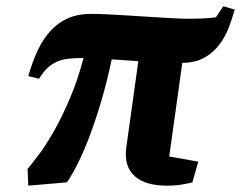

<svg xmlns="http://www.w3.org/2000/svg" viewBox="-20 -585 773 616"><path d="M70.8 10.7 68.4 -43Q83.5 -60.5 106.7 -91.8Q129.9 -123 155 -167.7Q180.2 -212.4 204.8 -270.5Q229.5 -328.6 248 -398.9H245.1Q220.2 -398.9 200.2 -396.7Q180.2 -394.5 163.6 -387.5Q147 -380.4 132.8 -367.4Q118.7 -354.5 105.5 -332.5L70.8 -340.8Q84 -387.7 101.6 -424.6Q119.1 -461.4 143.3 -487.3Q167.5 -513.2 199.2 -526.9Q231 -540.5 272 -540.5Q292.5 -540.5 318.4 -539.3Q344.2 -538.1 372.8 -536.4Q401.4 -534.7 431.2 -532.7Q460.9 -530.8 489.3 -529.1Q517.6 -527.3 542.7 -526.1Q567.9 -524.9 587.4 -524.9Q609.4 -524.9 625.2 -525.6Q641.1 -526.4 651.9 -527.3Q664.6 -528.3 672.9 -529.8L696.3 -564.9L732.9 -554.2Q725.6 -526.9 714.1 -496.8Q702.6 -466.8 683.6 -441.7Q664.6 -416.5 636 -400.1Q607.4 -383.8 564.9 -383.3L522.9 -83L616.2 -66.4L597.2 0Q585.4 3.4 572.3 5.4Q561 7.8 546.4 9.3Q531.7 10.7 516.1 10.7Q481.9 10.7 455.6 3.2Q429.2 -4.4 412.1 -19.8Q395 -35.2 387.9 -58.3Q380.9 -81.5 385.3 -112.8L423.8 -388.7Q401.4 -390.1 380.1 -391.8Q358.9 -393.6 338.4 -394.5Q322.8 -320.8 304.2 -258.3Q285.6 -195.8 266.6 -146Q247.6 -96.2 229 -59.3Q210.4 -22.5 194.8 0Z"/></svg>

Font: Noticia Text
Style: Bold Italic
Weight: 700
Italic angle: -8°
Designer: JM Sole
Foundry: JM Sole
Version: Version 1.003